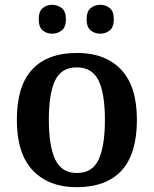

<svg xmlns="http://www.w3.org/2000/svg" viewBox="-20 -768 639 798"><path d="M298 10Q183 10 116.5 -59.5Q50 -129 50 -270Q50 -410 113.5 -479Q177 -548 301 -548Q417 -548 483 -479Q549 -410 549 -270Q549 -129 485.5 -59.5Q422 10 298 10ZM300 -49Q364 -49 390 -105Q416 -161 416 -270Q416 -379 389.5 -433.5Q363 -488 299 -488Q235 -488 209 -433.5Q183 -379 183 -270Q183 -161 209.5 -105Q236 -49 300 -49ZM397 -628Q374 -628 357 -641.5Q340 -655 340 -688Q340 -721 357 -734.5Q374 -748 397 -748Q419 -748 436 -734.5Q453 -721 453 -688Q453 -655 436 -641.5Q419 -628 397 -628ZM197 -628Q174 -628 157.5 -641.5Q141 -655 141 -688Q141 -721 157.5 -734.5Q174 -748 197 -748Q219 -748 236.5 -734.5Q254 -721 254 -688Q254 -655 236.5 -641.5Q219 -628 197 -628Z"/></svg>

Font: Noto Serif Toto SemiBold
Style: Regular
Weight: 600
Designer: Monotype Design Team
Foundry: Monotype Imaging Inc.
Version: Version 2.001; ttfautohint (v1.8.4.7-5d5b)